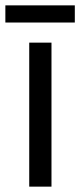

<svg xmlns="http://www.w3.org/2000/svg" viewBox="-38 -696 299 716"><path d="M154 0H71V-537H154ZM241 -676V-612H-18V-676Z"/></svg>

Font: Noto Sans Thai Condensed
Style: Regular
Weight: 400
Width: 3
Designer: Monotype Design Team
Foundry: Monotype Imaging Inc.
Version: Version 2.002